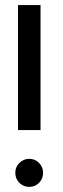

<svg xmlns="http://www.w3.org/2000/svg" viewBox="-20 -720 249 753"><path d="M50.5 -210V-700H139V-210ZM95 13Q72 13 56 -3Q40 -19 40 -42.5Q40 -65 56 -81Q72 -97 95 -97Q117.5 -97 133.2 -81Q149 -65 149 -42.5Q149 -19 133.2 -3Q117.5 13 95 13Z"/></svg>

Font: Urbanist SemiBold
Style: Regular
Weight: 600
Designer: Corey Hu
Foundry: Corey Hu
Version: Version 1.321; ttfautohint (v1.8.4.7-5d5b)